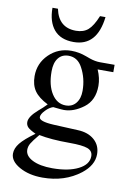

<svg xmlns="http://www.w3.org/2000/svg" viewBox="-96 -724 692 1002"><g transform="rotate(10 250.0 -223.0)"><path d="M351 -664H380Q362 -507 238 -507Q169 -507 134 -548.5Q99 -590 99 -664H128Q148 -567 240 -567Q280 -567 304.5 -588.5Q329 -610 351 -664ZM470 -388H387Q406 -345 406 -304Q406 -227 354 -188Q302 -149 250 -149Q239 -149 212 -152L193 -154Q173 -148 153 -127Q133 -106 133 -91Q133 -68 211 -64L340 -58Q395 -56 428 -27Q461 2 461 49Q461 107 401 154Q318 218 201 218Q129 218 78.5 189.5Q28 161 28 121Q28 93 50 65.5Q72 38 126 -1Q94 -16 83.5 -27Q73 -38 73 -54Q73 -83 119 -123Q142 -142 162 -163Q112 -188 90.5 -219Q69 -250 69 -297Q69 -365 117.5 -412.5Q166 -460 236 -460Q276 -460 316 -445L338 -437Q367 -427 393 -427H470ZM152 -338V-335Q152 -263 180.5 -218.5Q209 -174 255 -174Q289 -174 309 -198.5Q329 -223 329 -264Q329 -330 299 -385Q274 -432 226 -432Q191 -432 171.5 -407Q152 -382 152 -338ZM433 64Q433 36 405.5 25.5Q378 15 309 15Q210 15 147 2Q117 38 107.5 54.5Q98 71 98 88Q98 121 137.5 141Q177 161 243 161Q328 161 380.5 134.5Q433 108 433 64Z"/></g></svg>

Font: STIX Math
Style: Regular
Weight: 400
Designer: MicroPress Inc., with final additions and corrections provided by Coen Hoffman, Elsevier (retired)
Version: Version 1.1.1